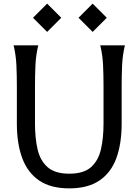

<svg xmlns="http://www.w3.org/2000/svg" viewBox="-20 -1025 764 1059"><path d="M191 -775Q178 -721 175.5 -665Q173 -609 173 -553V-343Q173 -265 187 -202.5Q201 -140 242 -103.5Q283 -67 362 -67Q442 -67 482.5 -103.5Q523 -140 537 -202.5Q551 -265 551 -343V-553Q551 -609 548.5 -665Q546 -721 533 -775H669Q656 -721 653.5 -665Q651 -609 651 -553V-343Q651 -232 621.5 -152Q592 -72 528 -29Q464 14 362 14Q260 14 196.5 -29Q133 -72 103 -152Q73 -232 73 -343V-553Q73 -609 70.5 -665Q68 -721 55 -775ZM240 -1005 318 -927 240 -849 162 -927ZM491 -1005 569 -927 491 -849 413 -927Z"/></svg>

Font: Faculty Glyphic
Style: Regular
Weight: 400
Designer: Koto Studio, Dylan Young
Foundry: Koto Studio
Version: Version 1.004; ttfautohint (v1.8.4.7-5d5b)